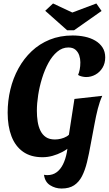

<svg xmlns="http://www.w3.org/2000/svg" viewBox="-20 -884 627 1104"><path d="M224 20Q157 20 112.5 -11.5Q68 -43 46 -100.5Q24 -158 24 -236Q24 -304 39.5 -369Q55 -434 86 -490.5Q117 -547 162 -589.5Q207 -632 266 -656Q325 -680 398 -680Q434 -680 467.5 -673Q501 -666 527.5 -650.5Q554 -635 569.5 -611Q585 -587 585 -554Q585 -520 569.5 -494.5Q554 -469 529 -455Q504 -441 475 -441Q465 -441 451.5 -444Q438 -447 429 -453Q435 -467 438.5 -485Q442 -503 442 -526Q442 -546 435.5 -565.5Q429 -585 414 -598Q399 -611 373 -611Q338 -611 309 -586.5Q280 -562 258.5 -522.5Q237 -483 222 -434.5Q207 -386 199.5 -337.5Q192 -289 192 -247Q192 -215 196.5 -185.5Q201 -156 212.5 -132.5Q224 -109 244 -95.5Q264 -82 296 -82Q313 -82 331 -86.5Q349 -91 363.5 -99.5Q378 -108 384 -120L383 -41Q363 -23 337 -9.5Q311 4 282.5 12Q254 20 224 20ZM334 200Q298 200 268 181Q238 162 233 121Q238 122 243 122.5Q248 123 252 123Q283 123 305.5 106.5Q328 90 342.5 60.5Q357 31 364.5 -8.5Q372 -48 374 -95L408 -315L568 -333Q553 -300 542.5 -259Q532 -218 523 -168.5Q514 -119 502 -57Q492 0 480.5 47.5Q469 95 451.5 129Q434 163 406 181.5Q378 200 334 200ZM366 -710 240 -822 285 -864 396 -812 534 -864 564 -821 406 -710Z"/></svg>

Font: Sansita Swashed Light SemiBold
Style: Regular
Weight: 600
Version: Version 1.003